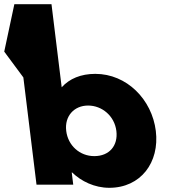

<svg xmlns="http://www.w3.org/2000/svg" viewBox="-50 -880 842 915"><path d="M692.6 -256C711 -106 620.8 15 470.8 15C400.8 15 337 -16 293.9 -58H291.9L299 0H124L61.3 -511L-29.8 -634L18.4 -860H195.4L244 -464C281 -505 335.2 -528 404.2 -528C554.2 -528 674.1 -406 692.6 -256ZM504.6 -256C495.8 -327 436.7 -377 369.7 -377C303.7 -377 256.8 -327 265.6 -256C274.2 -186 330.3 -136 399.3 -136C471.3 -136 513.2 -186 504.6 -256Z"/></svg>

Font: Hussar
Style: BdOpOblOne
Weight: 700
Foundry: Cannot Into Space Fonts
Version: Version 2.00